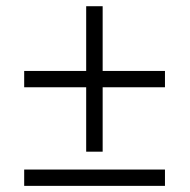

<svg xmlns="http://www.w3.org/2000/svg" viewBox="-20 -608 612 620"><path d="M318.8 -378.9H512.7V-326.2H318.8H311.5V-318.8V-118.2H258.3V-318.8V-326.2H251H58.1V-378.9H251H258.3V-386.2V-587.9H311.5V-386.2V-378.9ZM58.1 -7.8V-60.5H512.7V-7.8Z"/></svg>

Font: Sahel Light FD
Style: Light-FD
Weight: 300
Foundry: Saber Rastikerdar (saber.rastikerdar@gmail.com)
Version: Version 3.3.0